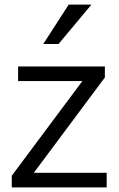

<svg xmlns="http://www.w3.org/2000/svg" viewBox="-20 -814 515 834"><path d="M31.2 0V-50.8L337.9 -461.9H58.6V-525.4H435.5V-477.5L127 -63.5H443.4V0ZM168 -623 278.3 -793.9H377L234.4 -623Z"/></svg>

Font: Gothic A1
Style: Regular
Weight: 400
Designer: HanYang I&C Co.,Ltd.
Foundry: HanYang I&C Co.,Ltd.
Version: Version 2.50